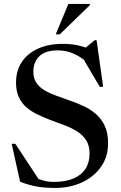

<svg xmlns="http://www.w3.org/2000/svg" viewBox="-20 -938 612 970"><path d="M468 -673 400 -687 458.5 -735H468L501 -501L485 -498L388.5 -661.5L419.5 -623Q387 -652 350 -667.8Q313 -683.5 272.5 -683.5Q209 -683.5 178.8 -654Q148.5 -624.5 148.5 -576Q148.5 -543 163.2 -520.5Q178 -498 203.2 -482.8Q228.5 -467.5 261 -455.8Q293.5 -444 328.5 -431.5Q364 -419.5 398.8 -403.8Q433.5 -388 462.2 -364Q491 -340 508.5 -303.8Q526 -267.5 526 -214Q526 -145.5 490 -94.8Q454 -44 393.5 -16.2Q333 11.5 258.5 11.5Q207 11.5 166.2 4.5Q125.5 -2.5 81.5 -20L39 -211.5H57.5L188.5 -12.5L104 -68Q146.5 -44.5 180.2 -31.8Q214 -19 251.5 -19Q310.5 -19 350.8 -36Q391 -53 411.8 -85Q432.5 -117 432.5 -162Q432.5 -203.5 414.5 -230.8Q396.5 -258 367 -275.8Q337.5 -293.5 302.5 -306.5Q267.5 -319.5 232.5 -332.5Q198 -346 167 -361Q136 -376 112.2 -397Q88.5 -418 74.8 -448Q61 -478 61 -520.5Q61 -580.5 90 -624.5Q119 -668.5 172.5 -692.5Q226 -716.5 298 -716.5Q346 -716.5 386 -706Q426 -695.5 468 -673ZM261.5 -764.5 325.5 -918H434V-912L282 -764.5Z"/></svg>

Font: Newsreader 60pt Medium
Style: Regular
Weight: 500
Designer: Hugues Gentile
Foundry: Production Type
Version: Version 1.003